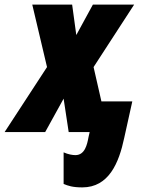

<svg xmlns="http://www.w3.org/2000/svg" viewBox="-73 -573 643 833"><path d="M284 240C399 240 443 134 466 25L501 -133H367L333 -282L509 -553H330L258 -421L240 -553H67L131 -282L-53 0H123L203 -145L225 0H316L311 22C305 55 295 100 254 100C242 100 223 97 203 88V225C222 233 242 240 284 240Z"/></svg>

Font: Noto Sans ExtraCondensed Black
Style: Italic
Weight: 900
Width: 2
Italic angle: -12°
Designer: Monotype Design Team
Foundry: Monotype Imaging Inc.
Version: Version 2.013